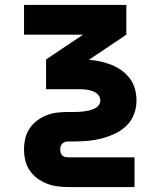

<svg xmlns="http://www.w3.org/2000/svg" viewBox="-20 -540 640 775"><path d="M255 215Q233 215 211 212Q189 209 168.5 201Q148 193 130 179.5Q112 166 99.5 147.5Q87 129 82 107Q77 85 77 63Q77 41 82 19Q87 -3 99.5 -21.5Q112 -40 130 -53.5Q148 -67 168.5 -75Q189 -83 211 -85.5Q233 -88 255 -88H278Q288 -88 299 -88.5Q310 -89 320.5 -90.5Q331 -92 341 -94.5Q351 -97 361 -101.5Q371 -106 378 -114.5Q385 -123 385 -134Q385 -134 385 -134Q385 -134 385 -134Q385 -148 375.5 -158Q366 -168 353 -172.5Q340 -177 326.5 -178.5Q313 -180 300 -180H166V-300L315 -400H77V-520H490V-400L341 -300V-298Q364 -297 387 -291.5Q410 -286 431.5 -277.5Q453 -269 472 -255Q491 -241 505 -222Q519 -203 525 -180Q531 -157 531 -134H458H531Q531 -134 531 -134Q531 -134 531 -134Q531 -105 520.5 -78Q510 -51 489.5 -31.5Q469 -12 443 0Q417 12 390 19Q363 26 334.5 28.5Q306 31 278 31H255Q249 31 242.5 33Q236 35 231.5 39.5Q227 44 225 50.5Q223 57 223 63Q223 70 225 76.5Q227 83 231.5 87.5Q236 92 242.5 93.5Q249 95 255 95H523V215Z"/></svg>

Font: Iosevka Custom Heavy Extended
Style: Regular
Weight: 900
Width: 7
Monospace: yes
Designer: Belleve Invis
Foundry: Belleve Invis
Version: Version 11.2.4; ttfautohint (v1.8.4)